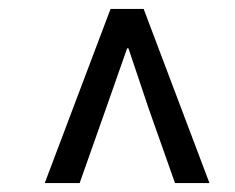

<svg xmlns="http://www.w3.org/2000/svg" viewBox="-20 -690 526 429"><path d="M80 -281 227 -670H301L448 -281H371L312 -448L267 -582H264L217 -448L158 -281Z"/></svg>

Font: Source Sans 3 Medium
Style: Italic
Weight: 500
Italic angle: -11°
Designer: Paul D. Hunt
Foundry: Adobe
Version: Version 3.052;hotconv 1.1.0;makeotfexe 2.6.0